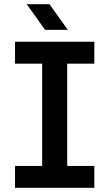

<svg xmlns="http://www.w3.org/2000/svg" viewBox="-20 -900 524 920"><path d="M52 0V-105H182V-595H52V-700H432V-595H302V-105H432V0ZM196 -757 108 -880H217L305 -757Z"/></svg>

Font: MuseoModerno Thin Medium
Style: Regular
Weight: 500
Version: Version 1.003